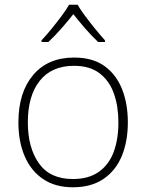

<svg xmlns="http://www.w3.org/2000/svg" viewBox="-20 -784 621 814"><path d="M522 -265Q522 -185 496.5 -123Q471 -61 419 -25.5Q367 10 289 10Q214 10 162.5 -25Q111 -60 84.5 -122Q58 -184 58 -265Q58 -392 120.5 -466Q183 -540 294 -540Q373 -540 423 -504Q473 -468 497.5 -406Q522 -344 522 -265ZM98 -265Q98 -158 145 -91.5Q192 -25 289 -25Q356 -25 399 -55.5Q442 -86 462 -140Q482 -194 482 -265Q482 -333 463 -387Q444 -441 402.5 -473Q361 -505 294 -505Q199 -505 148.5 -441.5Q98 -378 98 -265ZM309 -764Q321 -743 341.5 -715.5Q362 -688 384.5 -660.5Q407 -633 425 -613V-606H396Q369 -631 341 -663.5Q313 -696 291 -724Q269 -696 240.5 -663.5Q212 -631 185 -606H156V-613Q175 -633 197.5 -660.5Q220 -688 240.5 -715.5Q261 -743 273 -764Z"/></svg>

Font: Noto Sans Gujarati UI ExtraLight
Style: Regular
Weight: 200
Designer: Jelle Bosma - Monotype Design Team, Universal Thirst
Foundry: Monotype Imaging Inc.
Version: Version 2.106; ttfautohint (v1.8.4.7-5d5b)